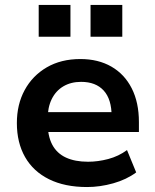

<svg xmlns="http://www.w3.org/2000/svg" viewBox="-20 -744 625 774"><path d="M331 10Q241 10 177.5 -21.5Q114 -53 81 -111Q48 -169 48 -248Q48 -323 79.5 -381Q111 -439 168.5 -472.5Q226 -506 304 -506Q376 -506 429 -475.5Q482 -445 511 -388Q540 -331 540 -252V-212H152V-292H446L430 -275Q430 -344 398 -379Q366 -414 307 -414Q266 -414 235.5 -396Q205 -378 188.5 -344.5Q172 -311 172 -263V-251Q172 -196 190.5 -161Q209 -126 245.5 -109Q282 -92 335 -92Q375 -92 416.5 -103Q458 -114 492 -139L529 -49Q490 -20 436.5 -5Q383 10 331 10ZM345 -596V-724H473V-596ZM136 -596V-724H264V-596Z"/></svg>

Font: Nunito Sans 9pt
Style: Bold
Weight: 700
Version: Version 3.101;gftools[0.9.27]